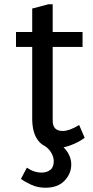

<svg xmlns="http://www.w3.org/2000/svg" viewBox="-20 -680 437 900"><path d="M239 15Q187 15 159 -21Q131 -57 131 -124V-460H55V-530H131V-640L207 -660H227V-530H367V-460H227V-114Q227 -66 274 -66Q305 -66 351 -94L377 -34Q347 -12 309.5 1.5Q272 15 239 15ZM193 200Q157 200 127.5 186.5Q98 173 78 159L106 106Q139 129 176 129Q199 129 215.5 116.5Q232 104 232 75Q232 55 218.5 33Q205 11 176 -4L192 -37Q254 -17 284 17Q314 51 314 91Q314 134 282.5 167Q251 200 193 200Z"/></svg>

Font: Orienta
Style: Regular
Weight: 400
Designer: Eduardo Rodriguez Tunni
Foundry: Eduardo Rodriguez Tunni
Version: Version 1.002; ttfautohint (v1.8.4.7-5d5b);gftools[0.9.23]